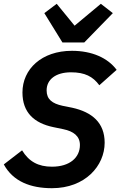

<svg xmlns="http://www.w3.org/2000/svg" viewBox="-20 -977 633 1009"><path d="M423 -754 573 -908 510 -957 372 -842 278 -957 213 -908 308 -754ZM253 12C428 12 530 -106 530 -227C530 -332 464 -388 359 -411L309 -421C254 -433 225 -455 225 -502C225 -560 274 -597 353 -597C426 -597 468 -575 502 -529L593 -610C546 -673 463 -710 358 -710C199 -710 98 -614 98 -491C98 -385 160 -330 260 -309L313 -298C366 -287 400 -262 400 -215C400 -150 348 -101 253 -101C181 -101 132 -128 96 -187L0 -113C49 -23 141 12 253 12Z"/></svg>

Font: Braiins Sans SemiBold
Style: Italic
Weight: 600
Italic angle: -11.31°
Designer: Mike Abbink, Paul van der Laan, Pieter van Rosmalen, Jiri Chlebus, Lubos Buracinsky
Foundry: Bold Monday, Sudetype
Version: Version 1.000;hotconv 1.0.109;makeotfexe 2.5.65596